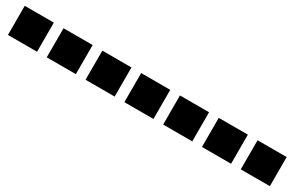

<svg xmlns="http://www.w3.org/2000/svg" viewBox="85 -1187 2630 1714"><g transform="rotate(30 1400.0 -330.0)"><path d="M50 -180H350V-480H50Z M450 -180H750V-480H450Z M850 -180H1150V-480H850Z M1250 -180H1550V-480H1250Z M1650 -180H1950V-480H1650Z M2050 -180H2350V-480H2050Z M2450 -180H2750V-480H2450Z"/></g></svg>

Font: text-security-square
Style: Regular
Weight: 400
Monospace: yes
Foundry: Oskari Noppa
Version: Version 3.000;hotconv 1.0.118;makeotfexe 2.5.65603